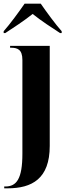

<svg xmlns="http://www.w3.org/2000/svg" viewBox="-41 -786 365 1046"><path d="M-21 -616V-606H-12C28 -632 92 -674 137 -710C181 -674 246 -632 286 -606H295V-616C261 -654 212 -721 181 -766H93C62 -721 13 -654 -21 -616ZM-18 240H0C133 240 230 188 230 9V-536H14V-526H18C54 -526 81 -517 81 -459V51C81 189 49 230 -12 230H-18Z"/></svg>

Font: Noto Serif Display ExtraCondensed ExtraBold
Style: Regular
Weight: 800
Width: 2
Designer: Monotype Design Team
Foundry: Monotype Imaging Inc.
Version: Version 2.009